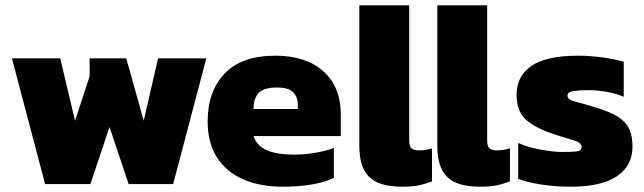

<svg xmlns="http://www.w3.org/2000/svg" viewBox="-20 -694 2430 724"><path d="M150 0 25 -474H207L263 -239L318 -406V-474H456L522 -239L576 -474H758L633 0H465L393 -215L321 0Z M1044 10Q961 10 897.5 -17.5Q834 -45 798.5 -100Q763 -155 763 -236Q763 -349 827 -416.5Q891 -484 1018 -484Q1134 -484 1199.5 -425Q1265 -366 1265 -264V-181H936Q949 -143 987 -127Q1025 -111 1090 -111Q1131 -111 1172.5 -118.5Q1214 -126 1239 -136V-23Q1169 10 1044 10ZM936 -283H1103V-300Q1103 -328 1085.5 -346Q1068 -364 1024 -364Q975 -364 955.5 -343.5Q936 -323 936 -283Z M1496 10Q1409 10 1372 -27Q1335 -64 1335 -143V-674H1523V-164Q1523 -142 1532 -134.5Q1541 -127 1560 -127Q1573 -127 1585.5 -129Q1598 -131 1609 -135V-10Q1583 0 1558.5 5Q1534 10 1496 10Z M1790 10Q1703 10 1666 -27Q1629 -64 1629 -143V-674H1817V-164Q1817 -142 1826 -134.5Q1835 -127 1854 -127Q1867 -127 1879.5 -129Q1892 -131 1903 -135V-10Q1877 0 1852.5 5Q1828 10 1790 10Z M2133 10Q2072 10 2018.5 1.5Q1965 -7 1934 -20V-155Q1969 -139 2017.5 -130Q2066 -121 2100 -121Q2136 -121 2154.5 -123Q2173 -125 2173 -140Q2173 -157 2140 -166Q2107 -175 2057 -192Q1992 -215 1960 -246Q1928 -277 1928 -336Q1928 -407 1984 -445.5Q2040 -484 2160 -484Q2206 -484 2255 -477Q2304 -470 2332 -461V-329Q2302 -342 2266.5 -348Q2231 -354 2202 -354Q2170 -354 2145 -351Q2120 -348 2120 -334Q2120 -318 2148.5 -311Q2177 -304 2225 -289Q2279 -273 2309.5 -254Q2340 -235 2352.5 -208Q2365 -181 2365 -141Q2365 -69 2306.5 -29.5Q2248 10 2133 10Z"/></svg>

Font: Kanit
Style: Bold
Weight: 700
Designer: Katatrad Team
Foundry: CadsonDemak
Version: Version 2.000; ttfautohint (v1.8.3)